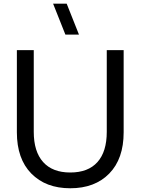

<svg xmlns="http://www.w3.org/2000/svg" viewBox="-20 -987 748 1022"><path d="M328.1 -802.7 262.7 -967.3H335L400.4 -802.7ZM354 15.1Q223.6 15.1 146.7 -63.2Q69.8 -141.6 69.8 -282.7V-720.2H159.7V-285.2Q159.7 -180.2 209.5 -124.5Q259.3 -68.8 354 -68.8Q449.2 -68.8 498.8 -124.3Q548.3 -179.7 548.3 -285.2V-720.2H638.2V-282.7Q638.2 -141.6 561.5 -63.2Q484.9 15.1 354 15.1Z"/></svg>

Font: Vela Sans Med
Style: Regular
Weight: 500
Designer: Principal design: Mikhail Sharanda - project Manrope.
Design modification: Ravid Balaliev
Foundry: Mikhail Sharanda
Version: Version 1.001